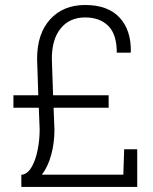

<svg xmlns="http://www.w3.org/2000/svg" viewBox="-20 -741 608 761"><path d="M64.5 0V-48.8H69.3Q91.8 -53.7 106.9 -81.5Q122.1 -109.4 129.6 -148.7Q137.2 -188 137.2 -227.5L133.8 -314H33.2V-363.3H131.8L127 -507.8Q127 -607.4 178.7 -664.3Q230.5 -721.2 317.4 -721.2Q408.2 -721.2 454.3 -670.9Q500.5 -620.6 498.5 -534.7L497.6 -532.2H442.9Q442.9 -605 409.2 -638.4Q375.5 -671.9 317.4 -671.9Q256.3 -671.9 220.9 -628.9Q185.5 -585.9 185.5 -507.8L190.4 -363.3H410.6V-314H192.4L195.8 -227.5Q195.8 -174.3 182.9 -127Q169.9 -79.6 146 -48.8H468.8L472.2 -149.4H523.9V0Z"/></svg>

Font: Roboto Slab Light
Style: Regular
Weight: 300
Designer: Google
Version: Version 2.000; ttfautohint (v1.8.1.43-b0c9)